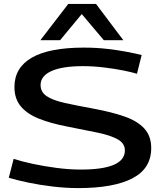

<svg xmlns="http://www.w3.org/2000/svg" viewBox="-20 -954 831 984"><path d="M706 -672 682 -576Q656 -584 611 -593Q566 -602 511.5 -608.5Q457 -615 405 -615Q300 -615 244 -590Q188 -565 188 -518Q188 -482 219.5 -461Q251 -440 311.5 -426.5Q372 -413 460 -397Q552 -380 618 -357Q684 -334 719.5 -295.5Q755 -257 755 -195Q755 -90 658.5 -40Q562 10 381 10Q318 10 250.5 2Q183 -6 123.5 -18.5Q64 -31 25 -43L50 -140Q89 -127 147 -114.5Q205 -102 270 -93.5Q335 -85 394 -85Q620 -85 620 -183Q620 -219 584 -239.5Q548 -260 481 -274Q414 -288 322 -306Q239 -322 179 -346Q119 -370 86.5 -409Q54 -448 54 -508Q54 -607 143 -658.5Q232 -710 411 -710Q472 -710 529 -703.5Q586 -697 632 -688Q678 -679 706 -672ZM187 -748 330 -934H472L612 -748H512L399 -882L288 -748Z"/></svg>

Font: Georama Extended Medium
Style: Regular
Weight: 500
Width: 7
Designer: Jean-Baptiste Levee
Foundry: Production Type
Version: Version 1.000